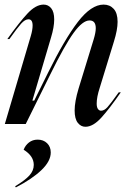

<svg xmlns="http://www.w3.org/2000/svg" viewBox="-20 -540 557 836"><path d="M122 -429Q122 -456 104 -456Q89 -456 72 -437Q55 -418 21 -370H12Q64 -443 100 -481.5Q136 -520 170 -520Q190 -520 203 -504Q216 -488 216 -455Q216 -422 202 -376L121 -102H129L189 -223Q261 -369 319 -444.5Q377 -520 431 -520Q458 -520 475 -501.5Q492 -483 492 -445Q492 -410 476 -359L414 -157Q401 -117 401 -89Q401 -73 406.5 -65.5Q412 -58 420 -58Q434 -58 448 -73.5Q462 -89 497 -138H506Q457 -67 421 -27.5Q385 12 352 12Q332 12 318.5 -5.5Q305 -23 305 -59Q305 -97 322 -154L388 -369Q397 -399 397 -417Q397 -451 370 -451Q340 -451 301 -397.5Q262 -344 199 -216L92 0H1L114 -383Q122 -410 122 -429ZM127 178Q127 139 83 112Q90 93 106 80.5Q122 68 144 68Q169 68 185 83.5Q201 99 201 124Q201 162 160 201Q119 240 49 276L46 271Q89 245 108 224Q127 203 127 178Z"/></svg>

Font: Nyght Serif Italic
Style: Regular
Weight: 400
Italic angle: -16°
Designer: Maksym Kobuzan
Version: Version 0.410